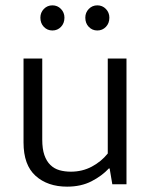

<svg xmlns="http://www.w3.org/2000/svg" viewBox="-20 -689 561 718"><path d="M383 -470H453V0H400L390 -59H387Q361 -31 322 -11Q283 9 231 9Q158 9 113 -31.5Q68 -72 68 -156V-470H138V-167Q138 -132 146 -109Q154 -86 168.5 -72Q183 -58 202.5 -52.5Q222 -47 245 -47Q288 -47 323.5 -66Q359 -85 383 -115ZM131 -623Q131 -642 144 -655.5Q157 -669 176 -669Q195 -669 208 -655.5Q221 -642 221 -623Q221 -602 208 -588.5Q195 -575 176 -575Q157 -575 144 -588.5Q131 -602 131 -623ZM299 -623Q299 -642 312 -655.5Q325 -669 344 -669Q363 -669 376 -655.5Q389 -642 389 -623Q389 -602 376 -588.5Q363 -575 344 -575Q325 -575 312 -588.5Q299 -602 299 -623Z"/></svg>

Font: Mukta Light
Style: Regular
Weight: 300
Designer: Girish Dalvi and Yashodeep Gholap
Foundry: Ek Type
Version: Version 2.538;PS 1.002;hotconv 16.6.51;makeotf.lib2.5.65220;